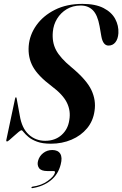

<svg xmlns="http://www.w3.org/2000/svg" viewBox="-20 -731 631 990"><path d="M242.5 10Q199 10 171 -0.5Q143 -11 126.8 -24.8Q110.5 -38.5 102.5 -49Q94.5 -59.5 91 -59.5Q87 -59.5 76.2 -50.8Q65.5 -42 52.8 -30.5Q40 -19 29.8 -10.2Q19.5 -1.5 16.5 -1.5Q11.5 -1.5 12.5 -9L57.5 -221.5Q59.5 -229.5 62 -229.5Q65 -229.5 66 -222.5L82 -135Q92.5 -70 128 -37.5Q163.5 -5 213 -5Q264 -5 297.5 -35Q331 -65 337.5 -113Q345.5 -159 325.2 -201Q305 -243 246 -287Q176 -339.5 149.8 -387Q123.5 -434.5 128 -494Q132.5 -551 167.5 -600.5Q202.5 -650 263.2 -680.5Q324 -711 405 -711Q472 -711 513.8 -689.5Q555.5 -668 574 -633.5Q592.5 -599 590.5 -560Q588.5 -530 575 -513Q561.5 -496 539.5 -496Q511 -496 502.5 -544L493.5 -596Q483 -654 458.8 -678.2Q434.5 -702.5 396.5 -702.5Q355.5 -702.5 324.2 -683.8Q293 -665 274.2 -634.2Q255.5 -603.5 252.5 -567Q247.5 -514 268.8 -473.2Q290 -432.5 347.5 -385Q426.5 -319.5 451.2 -266.8Q476 -214 467.5 -159.5Q460.5 -107.5 429 -69.5Q397.5 -31.5 348.8 -10.8Q300 10 242.5 10ZM224.5 151Q192 151 181.2 135.5Q170.5 120 176 99Q182.5 74 202.8 58.2Q223 42.5 249.5 42.5Q279 42.5 290.8 61.8Q302.5 81 293 117Q280 169 241 199.8Q202 230.5 147.5 239Q142 240 142 236.5Q142.5 232.5 147 231.5Q193.5 225.5 226 202Q258.5 178.5 263 160Q265.5 151 257 151Z"/></svg>

Font: Fraunces 144pt S000 SemiBold
Style: Italic
Weight: 600
Italic angle: -16°
Version: Version 1.000; ttfautohint (v1.8.3)